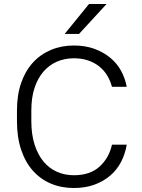

<svg xmlns="http://www.w3.org/2000/svg" viewBox="-20 -935 710 962"><path d="M350 7Q287 7 235 -15Q183 -37 145 -79.5Q107 -122 86 -184.5Q65 -247 65 -328V-382Q65 -459 86 -519.5Q107 -580 145 -621.5Q183 -663 235.5 -685Q288 -707 350 -707Q407 -707 452.5 -690.5Q498 -674 532 -646Q566 -618 586.5 -580.5Q607 -543 615 -500H541Q533 -530 517.5 -556Q502 -582 478 -601.5Q454 -621 422 -632Q390 -643 350 -643Q304 -643 265 -626Q226 -609 197.5 -576Q169 -543 153 -494.5Q137 -446 137 -382V-328Q137 -261 153.5 -210Q170 -159 198.5 -125Q227 -91 266 -74Q305 -57 350 -57Q431 -57 478.5 -100Q526 -143 541 -210H615Q607 -163 586.5 -123.5Q566 -84 532 -55Q498 -26 452.5 -9.5Q407 7 350 7ZM426 -915H514L376 -765H304Z"/></svg>

Font: PT Root UI
Style: Regular
Weight: 400
Designer: Vitaly Kuzmin
Foundry: ParaType Ltd.
Version: Version 2.001G